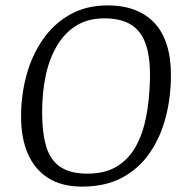

<svg xmlns="http://www.w3.org/2000/svg" viewBox="-20 -680 689 711"><path d="M284 11Q208 11 158 -21Q108 -53 83 -111Q58 -169 58 -248Q58 -328 78 -401.5Q98 -475 138.5 -533.5Q179 -592 239 -626Q299 -660 379 -660Q435 -660 478.5 -643.5Q522 -627 552 -595Q582 -563 597.5 -514.5Q613 -466 613 -402Q613 -321 594 -247Q575 -173 535 -114.5Q495 -56 433 -22.5Q371 11 284 11ZM304 -37Q370 -37 413.5 -64Q457 -91 483 -138Q509 -185 521 -246.5Q533 -308 535 -378Q538 -460 521.5 -511.5Q505 -563 467 -587.5Q429 -612 366 -612Q305 -612 261.5 -584.5Q218 -557 190 -509Q162 -461 149 -398.5Q136 -336 136 -265Q136 -187 151.5 -136.5Q167 -86 204 -61.5Q241 -37 304 -37Z"/></svg>

Font: Faustina Light
Style: Italic
Weight: 300
Italic angle: -8°
Designer: Alfonso Garcia
Foundry: http://www.omnibus-type.com
Version: Version 1.200